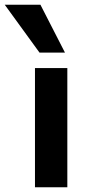

<svg xmlns="http://www.w3.org/2000/svg" viewBox="-66 -787 384 807"><path d="M81 0V-501H217V0ZM100 -566 -46 -767H104L207 -566Z"/></svg>

Font: Nunito Sans 7pt
Style: Bold
Weight: 700
Designer: Vernon Adams
Foundry: Vernon Adams
Version: Version 3.101;gftools[0.9.27]